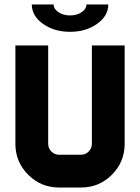

<svg xmlns="http://www.w3.org/2000/svg" viewBox="-20 -838 626 858"><path d="M48.8 -195.3V-634.8H195.3V-195.3Q195.3 -175.3 209.7 -160.9Q224.1 -146.5 244.1 -146.5H341.8Q361.8 -146.5 376.2 -160.9Q390.6 -175.3 390.6 -195.3V-634.8H537.1V-195.3Q537.1 -114.3 480 -57.1Q422.9 0 341.8 0H244.1Q163.1 0 106 -57.1Q48.8 -114.3 48.8 -195.3ZM366.2 -817.9H463.9Q463.9 -767.1 413.8 -731.4Q363.8 -695.8 293 -695.8Q222.2 -695.8 172.1 -731.4Q122.1 -767.1 122.1 -817.9H219.7Q219.7 -797.9 241.5 -783.4Q263.2 -769 293 -769Q323.2 -769 344.7 -783.4Q366.2 -797.9 366.2 -817.9Z"/></svg>

Font: Audex
Style: Regular
Weight: 400
Designer: GGBotNet
Foundry: GGBotNet
Version: 1.00